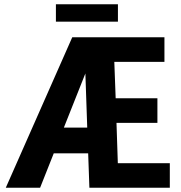

<svg xmlns="http://www.w3.org/2000/svg" viewBox="-20 -887 857 907"><path d="M782.2 0H402.3L396.5 -162.6H233.9L169.4 0H7.3L321.3 -710.9H756.8V-594.7H520L526.4 -422.9H723.6V-306.6H530.3L536.6 -116.2H782.2ZM281.7 -284.2H392.1L383.3 -540ZM537.1 -784.7H244.1V-866.7H537.1Z"/></svg>

Font: Roboto Condensed
Style: Bold
Weight: 700
Designer: Google
Version: Version 2.134; 2016